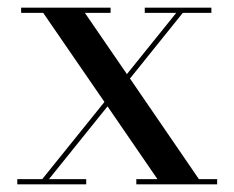

<svg xmlns="http://www.w3.org/2000/svg" viewBox="-20 -480 610 500"><path d="M25 -13.5H90L252 -214.5L92.5 -446.5H35V-460H268V-446.5H201L310.5 -287L439 -446.5H357V-460H530.5V-446.5H456L318.5 -275.5L498 -13.5H545.5V0H335V-13.5H390L260 -203L107.5 -13.5H204.5V0H25Z"/></svg>

Font: Bodoni* 16
Style: Regular
Weight: 400
Version: Version 2.2